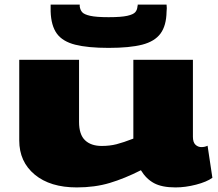

<svg xmlns="http://www.w3.org/2000/svg" viewBox="-20 -808 950 838"><path d="M315 10Q199 10 131.5 -46Q64 -102 64 -195V-547H325V-276Q325 -221 351 -196Q377 -171 424 -171Q459 -171 488.5 -178.5Q518 -186 562 -203V-547H822V-211Q822 -187 833 -176.5Q844 -166 859 -166Q874 -166 886 -172L907 -32Q882 -14 835.5 -2Q789 10 746 10Q687 10 652.5 -8.5Q618 -27 595 -65Q524 -29 459 -9.5Q394 10 315 10ZM454 -599Q363 -599 308 -613Q253 -627 228 -661.5Q203 -696 201 -758Q201 -765 201 -772.5Q201 -780 201 -788H328Q328 -786 328 -784Q328 -782 328 -780Q330 -765 338.5 -755Q347 -745 373.5 -739Q400 -733 454 -733Q509 -733 535.5 -739Q562 -745 570.5 -755Q579 -765 580 -780Q581 -782 581 -784Q581 -786 581 -788H707Q708 -780 708 -772.5Q708 -765 707 -757Q706 -696 680.5 -661.5Q655 -627 600.5 -613Q546 -599 454 -599Z"/></svg>

Font: Georama ExtraExtended ExtraBold
Style: Regular
Weight: 800
Width: 8
Designer: Jean-Baptiste Levee
Foundry: Production Type
Version: Version 1.000